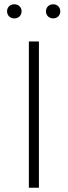

<svg xmlns="http://www.w3.org/2000/svg" viewBox="-20 -878 317 898"><path d="M47 -858C27 -858 13 -844 13 -825C13 -806 27 -792 47 -792C67 -792 81 -806 81 -825C81 -844 67 -858 47 -858ZM229 -858C209 -858 195 -844 195 -825C195 -806 209 -792 229 -792C248 -792 262 -806 262 -825C262 -844 248 -858 229 -858ZM162 -684H115V0H162Z"/></svg>

Font: Fira Sans ExtraLight
Style: Regular
Weight: 200
Designer: bBox Type GmbH & Carrois Corporate GbR & Edenspiekermann AG
Foundry: bBox Type GmbH & Carrois Corporate GbR & Edenspiekermann AG
Version: Version 4.300;PS 004.300;hotconv 1.0.88;makeotf.lib2.5.64775